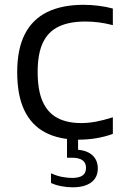

<svg xmlns="http://www.w3.org/2000/svg" viewBox="-20 -571 512 798"><path d="M307.5 9.5Q225.5 9.5 168.2 -20.5Q111 -50.5 81.2 -112.5Q51.5 -174.5 51.5 -271Q51.5 -367 83.2 -429Q115 -491 176.5 -521Q238 -551 327 -551Q358.5 -551 390 -547Q421.5 -543 449 -535.5V-466.5Q420 -474 392 -477.8Q364 -481.5 334.5 -481.5Q268 -481.5 224 -460.5Q180 -439.5 158.2 -393.5Q136.5 -347.5 136.5 -272.5Q136.5 -196 157.2 -149.2Q178 -102.5 218.2 -81Q258.5 -59.5 317.5 -59.5Q346.5 -59.5 378 -65.2Q409.5 -71 449 -83.5V-14.5Q416 -2.5 380 3.5Q344 9.5 307.5 9.5ZM281.5 207.5Q258.5 207.5 234.2 202.8Q210 198 192 189.5V149Q214 159.5 236.8 164Q259.5 168.5 279.5 168.5Q308.5 168.5 323 158.5Q337.5 148.5 337.5 126.5Q337.5 84.5 278.5 84.5H258.5V-10H304.5V68.5L285.5 50.5Q334.5 50.5 360.5 71.2Q386.5 92 386.5 129.5Q386.5 166.5 359.2 187Q332 207.5 281.5 207.5Z"/></svg>

Font: Encode Sans SemiExpanded
Style: Regular
Weight: 400
Width: 6
Designer: Multiple Designers
Foundry: Impallari Type
Version: Version 3.002